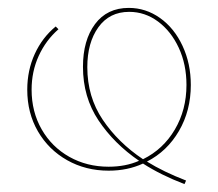

<svg xmlns="http://www.w3.org/2000/svg" viewBox="-20 -429 552 486"><path d="M352 -20Q394 6 451 28L447 37Q387 14 342 -15Q303 3 255 3Q197 3 150 -23.5Q103 -50 76 -96.5Q49 -143 49 -202Q49 -251 68 -292.5Q87 -334 121 -362L128 -355Q96 -327 78 -287.5Q60 -248 60 -202Q60 -146 85.5 -101.5Q111 -57 155.5 -32Q200 -7 255 -7Q298 -7 332 -22Q269 -65 229.5 -124Q190 -183 190 -260Q190 -327 220.5 -368Q251 -409 306 -409Q349 -409 385 -383.5Q421 -358 442 -313Q463 -268 463 -214Q463 -149 433 -97.5Q403 -46 352 -20ZM342 -26Q393 -51 422.5 -101Q452 -151 452 -214Q452 -266 432.5 -308Q413 -350 380 -374.5Q347 -399 307 -399Q257 -399 229 -360Q201 -321 201 -259Q201 -184 240 -126Q279 -68 342 -26Z"/></svg>

Font: Ysabeau Infant Hairline
Style: Regular
Weight: 100
Designer: Christian Thalmann (Catharsis Fonts)
Version: Version 0.003